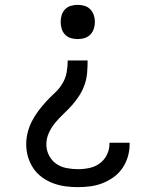

<svg xmlns="http://www.w3.org/2000/svg" viewBox="-20 -548 640 791"><path d="M300 -387Q286 -387 272 -391Q258 -395 248 -405.5Q238 -416 234 -429.5Q230 -443 230 -458Q230 -472 234 -485.5Q238 -499 248 -509.5Q258 -520 272 -524Q286 -528 300 -528Q314 -528 328 -524Q342 -520 352 -509.5Q362 -499 366.5 -485.5Q371 -472 371 -458Q371 -443 366.5 -429.5Q362 -416 352 -405.5Q342 -395 328 -391Q314 -387 300 -387ZM301 223Q275 223 249 219.5Q223 216 199 207Q175 198 153.5 182.5Q132 167 117.5 145.5Q103 124 95.5 98.5Q88 73 88 47Q88 22 94 -2Q100 -26 111.5 -48.5Q123 -71 138 -91Q153 -111 170 -129.5Q187 -148 205.5 -165Q224 -182 237 -203.5Q250 -225 254.5 -249.5Q259 -274 259 -299H341Q341 -274 339 -249Q337 -224 329 -200.5Q321 -177 307.5 -155.5Q294 -134 277.5 -115.5Q261 -97 242.5 -79.5Q224 -62 208 -43Q192 -24 181.5 -1Q171 22 171 47Q171 71 182 92.5Q193 114 212 127Q231 140 254.5 144.5Q278 149 301 149Q325 149 348.5 144Q372 139 391 125Q410 111 420.5 89.5Q431 68 431 44Q431 43 431 42Q431 41 431 40H514Q514 42 514 43.5Q514 45 514 47Q514 73 506.5 98Q499 123 484.5 144.5Q470 166 448.5 181.5Q427 197 403 206.5Q379 216 353 219.5Q327 223 301 223Z"/></svg>

Font: Iosevka Custom Extended
Style: Regular
Weight: 400
Width: 7
Monospace: yes
Designer: Belleve Invis
Foundry: Belleve Invis
Version: Version 11.2.4; ttfautohint (v1.8.4)